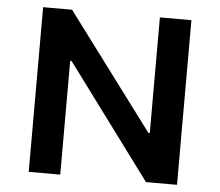

<svg xmlns="http://www.w3.org/2000/svg" viewBox="-51 -762 939 819"><g transform="rotate(5 418.5 -352.5)"><path d="M101 0V-705H225L595 -210H601V-705H736V0H603L242 -487H236V0Z"/></g></svg>

Font: Nunito Sans 6pt
Style: Bold
Weight: 700
Version: Version 3.101;gftools[0.9.27]